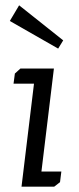

<svg xmlns="http://www.w3.org/2000/svg" viewBox="-20 -703 296 723"><path d="M199 -520 17 -624 52 -683 218 -551ZM36 -426 57 -445H183L136 -57H211L206 -17L184 0H61L108 -388H31Z"/></svg>

Font: Zilla Slab Regular
Style: Italic
Weight: 400
Italic angle: -6°
Designer: Typotheque.com
Foundry: Typotheque type foundry
Version: Version 1.1; 2017; ttfautohint (v1.6)